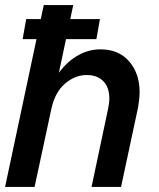

<svg xmlns="http://www.w3.org/2000/svg" viewBox="-22 -735 626 755"><path d="M-2 0 150 -715H266L189 -352L149 -307Q165 -380 198.5 -432.5Q232 -485 277.5 -513Q323 -541 373 -541Q445 -541 486 -493.5Q527 -446 527 -372Q527 -358 525 -342Q523 -326 521 -313L454 0H338L403 -307Q405 -318 406.5 -328Q408 -338 408 -347Q408 -392 384 -416Q360 -440 319 -440Q273 -440 233.5 -406Q194 -372 180 -307L114 0ZM67 -581 81 -660H371L357 -581Z"/></svg>

Font: Radio Canada Big Medium
Style: Italic
Weight: 500
Italic angle: -12°
Designer: Étienne Aubert Bonn
Foundry: Coppers and Brasses
Version: Version 1.001